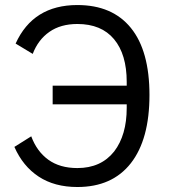

<svg xmlns="http://www.w3.org/2000/svg" viewBox="-20 -730 671 762"><path d="M189 -390.1V-315.9H482.9V-301.8Q482.9 -193.8 433.1 -128.9Q380.9 -63 287.1 -63Q217.3 -63 171.6 -96.2Q126 -129.4 104 -189L37.1 -147Q70.8 -70.3 133.5 -29.1Q196.3 12.2 287.1 12.2Q425.3 12.2 499.3 -82.3Q573.2 -176.8 573.2 -353Q573.2 -528.3 499.5 -619.1Q425.8 -710 287.1 -710Q111.3 -710 42 -557.1L109.9 -516.1Q131.3 -572.3 176 -603.5Q220.7 -634.8 287.1 -634.8Q382.3 -634.8 432.6 -574.5Q482.9 -514.2 482.9 -404.8V-390.1Z"/></svg>

Font: Plexus Sans
Style: Regular
Weight: 400
Version: Version 2.001;PS 002.001;hotconv 1.0.70;makeotf.lib2.5.58329